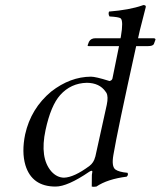

<svg xmlns="http://www.w3.org/2000/svg" viewBox="-20 -718 627 749"><path d="M581.1 -568.8Q587.4 -566.9 586.4 -563L580.1 -545.9Q575.7 -538.1 557.1 -538.1H511.2Q437.5 -204.6 422.4 -113.8Q414.6 -69.3 429.7 -57.1Q443.4 -46.9 477.5 -43.9Q481.9 -35.6 474.1 -28.8Q399.4 -19.5 356 9.8Q343.8 11.7 337.9 9.8Q337.9 9.8 338.4 -35.6Q339.4 -42.5 340.1 -47.1Q340.8 -51.8 336.9 -51.8Q332.5 -50.8 328.1 -47.9Q243.7 9.8 196.8 9.8Q104.5 9.8 79.1 -73.7Q64 -125 78.1 -193.8Q100.6 -294.9 179.7 -360.8Q253.9 -418.5 335 -418.9Q353 -418.9 404.3 -402.8Q406.2 -402.3 407.2 -401.9Q416 -403.8 418.5 -411.1Q418.9 -412.6 444.3 -538.1H326.2Q321.8 -538.1 321.8 -540Q322.3 -542.5 322.8 -543.9L327.1 -555.2Q334.5 -568.8 352.1 -568.8H450.2Q450.7 -572.8 451.7 -576.2Q461.9 -636.7 450.7 -646.5Q442.9 -651.9 407.2 -653.8Q401.4 -663.1 405.3 -672.9Q484.4 -679.2 535.2 -696.8Q537.1 -697.8 538.6 -698.2Q548.8 -698.2 548.8 -692.4Q548.8 -690.4 548.3 -689Q548.3 -689 525.9 -601.1Q525.4 -599.6 525.4 -599.1Q522.9 -589.8 518.6 -568.8ZM352.1 -107.9Q397 -309.1 396.5 -309.1Q403.3 -341.3 395 -356Q393.6 -358.9 391.6 -360.8Q368.2 -394.5 318.8 -395Q256.3 -393.6 214.8 -347.2Q178.2 -306.2 157.7 -210.9Q134.3 -101.6 180.7 -48.8Q202.1 -25.4 229.5 -24.9Q268.6 -25.9 329.1 -70.8Q345.7 -83.5 351.1 -105Q352.1 -106.9 352.1 -107.9Z"/></svg>

Font: Linux Libertine Display Slanted O
Style: Slanted
Weight: 400
Designer: Philipp H. Poll
Foundry: Philipp H. Poll
Version: Version 5.0.9